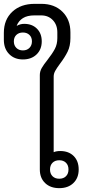

<svg xmlns="http://www.w3.org/2000/svg" viewBox="-26 -968 459 998"><path d="M383 -87Q383 -43 355.5 -16.5Q328 10 282 10Q236 10 208.5 -16.5Q181 -43 181 -87V-578Q181 -597 191 -614.5Q201 -632 221 -657Q246 -689 259 -713.5Q272 -738 272 -770V-800Q272 -839 248.5 -863.5Q225 -888 188 -888H153Q116 -888 93.5 -874Q71 -860 61 -835L62 -834Q79 -844 100 -844Q141 -844 166 -819Q191 -794 191 -753Q191 -711 164 -685Q137 -659 93 -659Q49 -659 21.5 -687Q-6 -715 -6 -761V-797Q-6 -866 38 -907Q82 -948 154 -948H189Q257 -948 298.5 -907Q340 -866 340 -800V-770Q340 -729 325.5 -699.5Q311 -670 286 -637Q269 -614 261 -599.5Q253 -585 253 -570V-177Q267 -183 287 -183Q331 -183 357 -157Q383 -131 383 -87ZM46 -753Q46 -732 59 -719Q72 -706 93 -706Q114 -706 127 -719Q140 -732 140 -753Q140 -774 127 -786.5Q114 -799 93 -799Q72 -799 59 -786.5Q46 -774 46 -753ZM330 -87Q330 -109 317 -122Q304 -135 282 -135Q260 -135 247 -122Q234 -109 234 -87Q234 -65 247 -52Q260 -39 282 -39Q304 -39 317 -52Q330 -65 330 -87Z"/></svg>

Font: Bai Jamjuree
Style: Regular
Weight: 400
Designer: Katatrad Aksorn Co.,Ltd.
Foundry: Cadson Demak Co.,Ltd.
Version: Version 1.000; ttfautohint (v1.6)